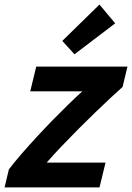

<svg xmlns="http://www.w3.org/2000/svg" viewBox="-20 -813 573 833"><path d="M-0.2 0 18.5 -78Q42 -109.2 72.8 -144.6Q103.5 -180 138 -217.4Q172.5 -254.8 207.6 -290.8Q242.8 -326.8 276 -359.2Q309.2 -391.8 337.2 -416.8H111.2L137.2 -524H533L511.8 -435.8Q492 -418.2 461.5 -390Q431 -361.8 394.6 -326.6Q358.2 -291.5 320 -253Q281.8 -214.5 246.2 -177.4Q210.8 -140.2 182.5 -107.5H437.8L411.8 0ZM303.2 -577.5 250.2 -635.5 411.5 -793.2 479.8 -711.8Z"/></svg>

Font: Ubuntu Sans
Style: Italic
Weight: 400
Italic angle: -13.5°
Designer: Dalton Maag Ltd
Foundry: Dalton Maag Ltd
Version: Version 1.006